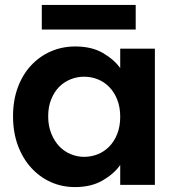

<svg xmlns="http://www.w3.org/2000/svg" viewBox="-20 -752 718 781"><path d="M33 -279Q33 -344 52.5 -396.5Q72 -449 106.5 -486Q141 -523 187 -543Q233 -563 286 -563Q353 -563 398.5 -536.5Q444 -510 469 -475V-554H610V0H469V-81Q444 -45 397.5 -18Q351 9 285 9Q232 9 186.5 -11.5Q141 -32 106.5 -70Q72 -108 52.5 -161Q33 -214 33 -279ZM469 -277Q469 -316 457 -346.5Q445 -377 424.5 -398Q404 -419 377.5 -429.5Q351 -440 322 -440Q294 -440 267.5 -429.5Q241 -419 221 -399Q201 -379 188.5 -348.5Q176 -318 176 -279Q176 -240 188.5 -209Q201 -178 221 -157Q241 -136 267.5 -125Q294 -114 322 -114Q351 -114 377.5 -124.5Q404 -135 424.5 -156Q445 -177 457 -207.5Q469 -238 469 -277ZM150 -732H532V-632H150Z"/></svg>

Font: SVN-Poppins SemiBold
Style: Regular
Weight: 600
Designer: Ninad Kale (Devanagari), Jonny Pinhorn (Latin)
Foundry: Indian Type Foundry
Version: Version 3.002 2017